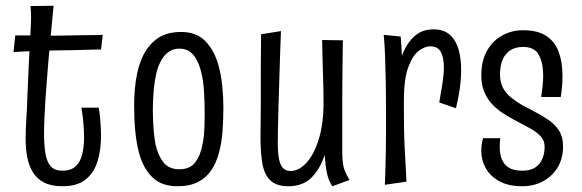

<svg xmlns="http://www.w3.org/2000/svg" viewBox="-20 -637 2023 667"><path d="M197 10Q158 10 133 -3Q108 -16 94 -39Q80 -62 74.5 -91.5Q69 -121 69 -155Q69 -187 71.5 -223.5Q74 -260 75 -300Q78 -376 80.5 -423.5Q83 -471 84.5 -499Q86 -527 87 -544.5Q88 -562 88 -577.5Q88 -593 86 -616L166 -617Q162 -573 157.5 -526Q153 -479 149 -435Q145 -391 142.5 -354Q140 -317 138 -294Q136 -259 134.5 -229Q133 -199 133 -173Q133 -132 138 -103Q143 -74 156.5 -59Q170 -44 197 -44Q226 -44 242.5 -59Q259 -74 265.5 -100.5Q272 -127 272 -160Q272 -176 271 -193Q270 -210 268 -227.5Q266 -245 263 -263H323Q326 -246 327.5 -229.5Q329 -213 330 -197Q331 -181 331 -166Q331 -115 318.5 -75.5Q306 -36 277 -13Q248 10 197 10ZM27 -456 33 -514Q31 -514 42.5 -514Q54 -514 72.5 -514Q91 -514 111 -513.5Q131 -513 145.5 -513Q160 -513 164 -513Q183 -513 206 -513.5Q229 -514 252 -514.5Q275 -515 294.5 -515Q314 -515 325.5 -515.5Q337 -516 337 -516L331 -465Q331 -465 322 -465Q313 -465 297.5 -464.5Q282 -464 262.5 -463.5Q243 -463 222.5 -462.5Q202 -462 182 -462Q158 -462 131 -461Q104 -460 80.5 -459Q57 -458 42 -457Q27 -456 27 -456Z M596 10Q541 10 509.5 -21Q478 -52 464 -102Q454 -138 450 -181Q446 -224 446 -270Q446 -300 448.5 -328Q451 -356 456.5 -382Q462 -408 471 -430Q488 -473 521.5 -499.5Q555 -526 609 -526Q663 -526 694 -493.5Q725 -461 739 -410Q748 -378 752 -340Q756 -302 756 -263Q756 -220 753 -180.5Q750 -141 741 -108Q732 -72 714 -45.5Q696 -19 667.5 -4.5Q639 10 596 10ZM603 -49Q640 -49 658 -72.5Q676 -96 683 -133Q687 -150 688.5 -168Q690 -186 690.5 -205.5Q691 -225 691 -244Q691 -280 689 -316Q687 -352 680 -382Q672 -420 653.5 -444Q635 -468 603 -468Q584 -468 570 -459.5Q556 -451 546 -436.5Q536 -422 529 -403Q522 -382 518 -356Q514 -330 512.5 -303Q511 -276 511 -251Q511 -232 512 -212Q513 -192 515 -173Q517 -154 520 -137Q528 -99 547 -74Q566 -49 603 -49Z M982 10Q939 10 918 -11.5Q897 -33 891 -71.5Q885 -110 885 -159Q885 -189 885.5 -219Q886 -249 886 -279Q886 -309 886 -338.5Q886 -368 886 -398Q886 -428 886.5 -458Q887 -488 887 -518L956 -529Q955 -504 953.5 -460.5Q952 -417 950.5 -366.5Q949 -316 947.5 -268.5Q946 -221 945.5 -185.5Q945 -150 945 -138Q945 -110 948.5 -88.5Q952 -67 961.5 -55Q971 -43 989 -43Q1019 -43 1045.5 -72.5Q1072 -102 1088 -155.5Q1104 -209 1104 -281Q1104 -304 1103.5 -328Q1103 -352 1102 -378.5Q1101 -405 1100.5 -434.5Q1100 -464 1099 -498L1171 -497Q1170 -424 1169.5 -375Q1169 -326 1169 -287Q1169 -248 1169 -206.5Q1169 -165 1169 -107Q1169 -85 1171.5 -68.5Q1174 -52 1180 -39Q1186 -26 1194 -12L1135 10Q1124 -4 1117.5 -28.5Q1111 -53 1108 -99Q1092 -50 1062 -20Q1032 10 982 10Z M1506 -281Q1512 -316 1517 -347.5Q1522 -379 1522 -404Q1522 -437 1511.5 -456.5Q1501 -476 1474 -476Q1456 -476 1435 -460.5Q1414 -445 1398.5 -404Q1383 -363 1383 -286L1344 -244Q1345 -269 1348 -306Q1351 -343 1359 -383Q1367 -423 1382 -457.5Q1397 -492 1422.5 -513.5Q1448 -535 1486 -535Q1522 -535 1543 -516Q1564 -497 1573 -465.5Q1582 -434 1582 -395Q1582 -362 1577 -327.5Q1572 -293 1564 -261ZM1317 5Q1318 -15 1318.5 -34.5Q1319 -54 1319.5 -75Q1320 -96 1320.5 -121Q1321 -146 1321 -176.5Q1321 -207 1321 -246Q1321 -308 1320 -358Q1319 -408 1317.5 -447.5Q1316 -487 1313 -516L1372 -510Q1374 -488 1375.5 -456Q1377 -424 1379 -382Q1381 -340 1383 -286Q1383 -239 1383.5 -197.5Q1384 -156 1386 -120.5Q1388 -85 1389.5 -56Q1391 -27 1392 -6Z M1794 10Q1747 10 1715.5 -7Q1684 -24 1668 -52Q1652 -80 1652 -114Q1652 -125 1653.5 -135.5Q1655 -146 1658 -157H1718Q1717 -150 1716.5 -142.5Q1716 -135 1716 -127Q1716 -103 1723 -84.5Q1730 -66 1747 -55Q1764 -44 1795 -44Q1822 -44 1839 -55Q1856 -66 1864 -85Q1872 -104 1872 -127Q1872 -150 1856.5 -165.5Q1841 -181 1816 -194Q1791 -207 1764 -222Q1743 -233 1723 -246.5Q1703 -260 1687 -278Q1671 -296 1661.5 -320Q1652 -344 1652 -375Q1652 -426 1672 -461Q1692 -496 1725 -514Q1758 -532 1797 -532Q1848 -532 1878 -512Q1908 -492 1921 -456.5Q1934 -421 1934 -374Q1934 -363 1933.5 -350.5Q1933 -338 1931.5 -325.5Q1930 -313 1928 -300H1860Q1863 -320 1865 -338.5Q1867 -357 1867 -374Q1867 -418 1852 -446Q1837 -474 1797 -474Q1772 -474 1754 -463Q1736 -452 1726.5 -431Q1717 -410 1717 -379Q1717 -352 1727 -332.5Q1737 -313 1754.5 -299Q1772 -285 1792 -273Q1816 -260 1841 -247Q1866 -234 1887.5 -219Q1909 -204 1922.5 -182.5Q1936 -161 1936 -129Q1936 -86 1917 -55Q1898 -24 1866 -7Q1834 10 1794 10Z"/></svg>

Font: Truculenta
Style: Regular
Weight: 400
Designer: Ivan Castro, Eva Sanz & Omnibus-Type Team
Foundry: Omnibus-Type
Version: Version 1.002